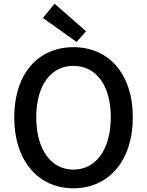

<svg xmlns="http://www.w3.org/2000/svg" viewBox="-20 -1005 794 1038"><path d="M377 13C566 13 698 -134 698 -371C698 -608 566 -750 377 -750C188 -750 57 -608 57 -371C57 -134 188 13 377 13ZM377 -88C255 -88 176 -198 176 -371C176 -544 255 -649 377 -649C499 -649 579 -544 579 -371C579 -198 499 -88 377 -88ZM394 -778 445 -836 275 -985 212 -908Z"/></svg>

Font: Noto Sans CJK KR Medium
Style: Regular
Weight: 500
Designer: Ryoko NISHIZUKA (kana & ideographs); Paul D. Hunt (Latin, Greek & Cyrillic); Wenlong ZHANG (bopomofo); Sandoll Communica
Foundry: Adobe Systems Incorporated
Version: Version 1.004;PS 1.004;hotconv 1.0.82;makeotf.lib2.5.63406